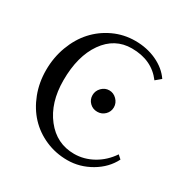

<svg xmlns="http://www.w3.org/2000/svg" viewBox="-154 -792 910 935"><g transform="rotate(30 301.0 -324.5)"><path d="M549.8 -140.1 569.8 -122.1Q540 -63 477.8 -26.6Q415.5 9.8 346.2 9.8Q280.8 9.8 223.6 -15.1Q166.5 -40 125.7 -83.5Q85 -127 61.5 -188Q38.1 -249 38.1 -318.8Q38.1 -390.1 61.8 -453.4Q85.4 -516.6 126.2 -561.5Q167 -606.4 223.6 -632.8Q280.3 -659.2 344.2 -659.2Q410.2 -659.2 464.8 -633.8Q519.5 -608.4 549.8 -564L520 -539.1Q460.4 -619.1 348.1 -619.1Q252.4 -619.1 194.3 -536.6Q136.2 -454.1 136.2 -317.9Q136.2 -192.9 198.7 -113Q261.2 -33.2 359.9 -33.2Q415 -33.2 465.6 -61.5Q516.1 -89.8 549.8 -140.1ZM355 -267.1Q329.6 -267.1 312.3 -284.2Q294.9 -301.3 294.9 -326.2Q294.9 -350.6 312.7 -368.9Q330.6 -387.2 355 -387.2Q378.9 -387.2 397 -368.9Q415 -350.6 415 -326.2Q415 -301.8 397.5 -284.4Q379.9 -267.1 355 -267.1Z"/></g></svg>

Font: Common Serif News
Style: Regular
Weight: 450
Designer: Philipp H. Poll, Khaled Hosny
Foundry: Stefan Peev, Context Ltd.
Version: Version 1.026